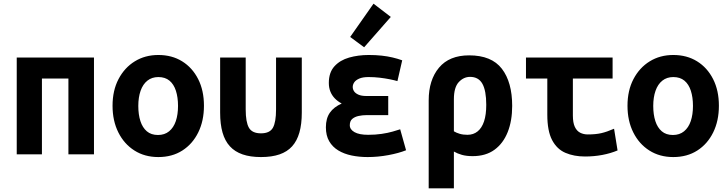

<svg xmlns="http://www.w3.org/2000/svg" viewBox="-20 -839 3960 1044"><path d="M71 0V-526H491V0H352V-412H208V0Z M841 15Q767 15 711 -20.5Q655 -56 623.5 -119Q592 -182 592 -264Q592 -347 624.5 -409Q657 -471 713 -505.5Q769 -540 841 -540Q915 -540 970.5 -505.5Q1026 -471 1057.5 -409Q1089 -347 1089 -264Q1089 -182 1058 -119Q1027 -56 971.5 -20.5Q916 15 841 15ZM839 -105Q875 -105 899.5 -125Q924 -145 936 -180.5Q948 -216 948 -263Q948 -310 936.5 -345.5Q925 -381 901.5 -400.5Q878 -420 841 -420Q806 -420 781.5 -400.5Q757 -381 744.5 -345.5Q732 -310 732 -263Q732 -216 743.5 -180.5Q755 -145 778.5 -125Q802 -105 839 -105Z M1399 15Q1341 15 1299 0.5Q1257 -14 1230 -43.5Q1203 -73 1190 -118.5Q1177 -164 1177 -227V-526H1316V-244Q1316 -175 1333.5 -144.5Q1351 -114 1399 -114Q1447 -114 1464 -144.5Q1481 -175 1481 -244V-526H1621V-227Q1621 -164 1608 -118.5Q1595 -73 1568.5 -43.5Q1542 -14 1500 0.5Q1458 15 1399 15Z M1979 15Q1933 15 1892 6.5Q1851 -2 1819.5 -21Q1788 -40 1770 -71Q1752 -102 1752 -147Q1752 -195 1773.5 -226Q1795 -257 1838 -276Q1816 -288 1800.5 -304Q1785 -320 1776.5 -341Q1768 -362 1768 -388Q1768 -445 1798.5 -478.5Q1829 -512 1878.5 -526Q1928 -540 1985 -540Q2023 -540 2055 -536.5Q2087 -533 2114.5 -526.5Q2142 -520 2167 -511L2141 -398Q2124 -403 2099 -408Q2074 -413 2044.5 -416.5Q2015 -420 1984 -420Q1952 -420 1933 -411.5Q1914 -403 1906 -391Q1898 -379 1898 -366Q1898 -354 1905 -343Q1912 -332 1928.5 -324.5Q1945 -317 1972 -317H2091V-213H1973Q1951 -213 1930 -208.5Q1909 -204 1895.5 -192.5Q1882 -181 1882 -158Q1882 -135 1907.5 -120.5Q1933 -106 1982 -106Q2021 -106 2055 -111Q2089 -116 2115 -123.5Q2141 -131 2156 -136L2188 -22Q2148 -6 2091.5 4.5Q2035 15 1979 15ZM1960 -582 1884 -638 2011 -819 2105 -747Z M2311 185V-293Q2311 -404 2367 -471Q2423 -538 2531 -538Q2653 -538 2709 -465Q2765 -392 2765 -263Q2765 -182 2740.5 -120.5Q2716 -59 2668.5 -24.5Q2621 10 2550 10Q2516 10 2491.5 3Q2467 -4 2448 -15V185ZM2522 -106Q2554 -106 2577 -124.5Q2600 -143 2612 -179Q2624 -215 2624 -269Q2624 -346 2603 -383.5Q2582 -421 2536 -421Q2501 -421 2474.5 -392.5Q2448 -364 2448 -299V-125Q2461 -117 2479.5 -111.5Q2498 -106 2522 -106Z M3161 12Q3101 12 3054.5 -8Q3008 -28 2982 -77.5Q2956 -127 2956 -215V-412H2840V-526H3311V-412H3095V-211Q3095 -172 3105.5 -149.5Q3116 -127 3134.5 -117.5Q3153 -108 3176 -108Q3219 -108 3249.5 -115Q3280 -122 3319 -139L3338 -21Q3300 -5 3255 3.5Q3210 12 3161 12Z M3641 15Q3567 15 3511 -20.5Q3455 -56 3423.5 -119Q3392 -182 3392 -264Q3392 -347 3424.5 -409Q3457 -471 3513 -505.5Q3569 -540 3641 -540Q3715 -540 3770.5 -505.5Q3826 -471 3857.5 -409Q3889 -347 3889 -264Q3889 -182 3858 -119Q3827 -56 3771.5 -20.5Q3716 15 3641 15ZM3639 -105Q3675 -105 3699.5 -125Q3724 -145 3736 -180.5Q3748 -216 3748 -263Q3748 -310 3736.5 -345.5Q3725 -381 3701.5 -400.5Q3678 -420 3641 -420Q3606 -420 3581.5 -400.5Q3557 -381 3544.5 -345.5Q3532 -310 3532 -263Q3532 -216 3543.5 -180.5Q3555 -145 3578.5 -125Q3602 -105 3639 -105Z"/></svg>

Font: Ubuntu Sans Mono
Style: Regular
Weight: 400
Monospace: yes
Designer: Dalton Maag Ltd
Foundry: Dalton Maag Ltd
Version: Version 1.006